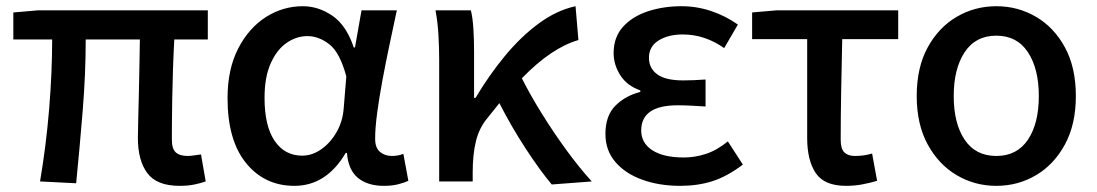

<svg xmlns="http://www.w3.org/2000/svg" viewBox="-20 -584 3531 618"><path d="M558.1 14.2Q484.4 14.2 454.1 -26.9Q423.8 -67.9 423.8 -140.1Q423.8 -158.7 424.8 -194.6Q425.8 -230.5 426.8 -275.4Q427.7 -320.3 428.7 -367.7Q429.7 -415 430.2 -457H255.9Q255.9 -346.7 246.1 -226.6Q236.3 -106.4 225.1 5.9L108.9 0Q128.4 -114.7 138.2 -233.4Q147.9 -352.1 147.9 -457H22.9V-543.9L103 -550.8H648.9V-457H541Q538.6 -413.6 536.9 -364.3Q535.2 -314.9 534.4 -268.6Q533.7 -222.2 533.4 -186.3Q533.2 -150.4 533.2 -133.8Q533.2 -105 545.9 -93.5Q558.6 -82 584 -82Q591.3 -82 602.1 -83.5Q612.8 -85 627 -86.9L642.1 0Q627 5.4 606 9.8Q585 14.2 558.1 14.2Z M927.7 14.2Q831.5 14.2 772 -59.1Q712.4 -132.3 712.4 -268.1Q712.4 -361.3 746.6 -427.7Q780.8 -494.1 835.9 -529.1Q891.1 -564 954.6 -564Q1004.9 -564 1049.8 -533.4Q1094.7 -502.9 1118.7 -431.2H1122.6L1143.6 -550.8H1257.3Q1246.1 -498.5 1233.9 -440.9Q1221.7 -383.3 1211.2 -326.9Q1200.7 -270.5 1194.1 -221.4Q1187.5 -172.4 1187.5 -137.2Q1187.5 -108.4 1202.9 -95.2Q1218.3 -82 1241.7 -82Q1250.5 -82 1260.5 -83.7Q1270.5 -85.4 1278.3 -88.9L1294.4 -2Q1281.7 3.9 1262.2 9Q1242.7 14.2 1215.3 14.2Q1163.6 14.2 1132.3 -11.2Q1101.1 -36.6 1096.7 -91.8H1092.8Q1030.3 14.2 927.7 14.2ZM952.6 -83Q984.9 -83 1014.4 -103.8Q1043.9 -124.5 1063.7 -159.4Q1083.5 -194.3 1086.4 -236.8L1094.7 -337.9Q1074.2 -414.6 1040.3 -441.2Q1006.3 -467.8 969.7 -467.8Q934.1 -467.8 902.6 -446Q871.1 -424.3 851.3 -380.1Q831.5 -335.9 831.5 -269Q831.5 -178.2 864 -130.6Q896.5 -83 952.6 -83Z M1755.9 9.8Q1716.8 -37.1 1671.4 -106.7Q1626 -176.3 1587.4 -252L1549.8 -205.1Q1522.5 -172.9 1512 -129.9Q1501.5 -86.9 1501.5 -29.8V0H1393.6V-394Q1393.6 -426.3 1391.4 -468.8Q1389.2 -511.2 1381.8 -550.8H1495.6Q1501.5 -526.9 1503.7 -491.7Q1505.9 -456.5 1505.9 -418.9V-269H1510.7Q1553.2 -340.8 1604.7 -403.3Q1656.2 -465.8 1713.9 -508.3Q1771.5 -550.8 1832.5 -564L1841.8 -455.1Q1754.9 -430.2 1659.7 -332Q1687 -277.8 1724.4 -217.8Q1761.7 -157.7 1803.2 -100.8Q1844.7 -43.9 1884.8 0Z M2169.9 14.2Q2101.1 14.2 2046.4 -5.9Q1991.7 -25.9 1960.2 -63.2Q1928.7 -100.6 1928.7 -152.8Q1928.7 -211.4 1960.7 -243.7Q1992.7 -275.9 2041 -288.1V-293Q1998 -308.1 1976.6 -341.8Q1955.1 -375.5 1955.1 -413.1Q1955.1 -464.4 1985.4 -497.8Q2015.6 -531.2 2065.4 -547.6Q2115.2 -564 2173.8 -564Q2223.1 -564 2269.5 -548.3Q2315.9 -532.7 2355 -504.9L2311 -429.2Q2248.5 -473.1 2177.7 -473.1Q2131.3 -473.1 2100.1 -453.9Q2068.8 -434.6 2068.8 -397.9Q2068.8 -364.3 2095.5 -344.7Q2122.1 -325.2 2178.7 -325.2Q2211.9 -325.2 2251 -328.1V-241.2Q2227.1 -242.7 2204.8 -243.9Q2182.6 -245.1 2161.6 -245.1Q2043.9 -245.1 2043.9 -164.1Q2043.9 -123.5 2079.8 -100.3Q2115.7 -77.1 2181.6 -77.1Q2216.3 -77.1 2251.5 -88.4Q2286.6 -99.6 2322.8 -128.9L2371.1 -54.2Q2319.8 -15.6 2272.7 -0.7Q2225.6 14.2 2169.9 14.2Z M2703.1 14.2Q2633.3 14.2 2605.7 -26.9Q2578.1 -67.9 2578.1 -140.1V-458H2400.9V-543.9L2480 -550.8H2871.1V-458H2690.9Q2689 -371.6 2687.5 -288.8Q2686 -206.1 2686 -133.8Q2686 -105 2697.8 -93.5Q2709.5 -82 2731 -82Q2745.1 -82 2758.5 -83.7Q2772 -85.4 2787.1 -89.8L2803.2 -2Q2783.7 3.9 2758.1 9Q2732.4 14.2 2703.1 14.2Z M3187 14.2Q3117.7 14.2 3059.6 -20Q3001.5 -54.2 2966.1 -118.9Q2930.7 -183.6 2930.7 -274.9Q2930.7 -367.2 2966.1 -431.6Q3001.5 -496.1 3059.6 -530Q3117.7 -564 3187 -564Q3256.3 -564 3314.5 -530Q3372.6 -496.1 3407.7 -431.6Q3442.9 -367.2 3442.9 -274.9Q3442.9 -183.6 3407.7 -118.9Q3372.6 -54.2 3314.5 -20Q3256.3 14.2 3187 14.2ZM3187 -82Q3253.4 -82 3288.6 -134.3Q3323.7 -186.5 3323.7 -274.9Q3323.7 -362.8 3288.6 -416Q3253.4 -469.2 3187 -469.2Q3120.1 -469.2 3085 -416Q3049.8 -362.8 3049.8 -274.9Q3049.8 -186.5 3085 -134.3Q3120.1 -82 3187 -82Z"/></svg>

Font: Source Han Sans CN Medium
Style: Regular
Weight: 500
Designer: Ryoko NISHIZUKA  (kana, bopomofo & ideographs); Paul D. Hunt (Latin, Greek & Cyrillic); Sandoll Communications , Soo-you
Foundry: Adobe
Version: Version 2.004;hotconv 1.0.118;makeotfexe 2.5.65603